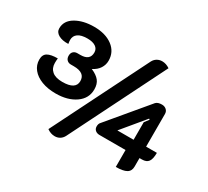

<svg xmlns="http://www.w3.org/2000/svg" viewBox="-150 -976 1352 1250"><g transform="rotate(30 526.0 -350.5)"><path d="M678 -698Q688 -717 705 -727Q722 -737 743 -737Q772 -737 800 -718L443 -3Q433 16 416.5 26Q400 36 379 36Q348 36 321 16ZM43 -347Q43 -384 68 -398.5Q93 -413 144 -413Q142 -397 142 -378Q142 -339 168 -317Q194 -295 245 -295Q345 -295 345 -358Q345 -421 259 -421H237Q219 -421 207.5 -432.5Q196 -444 196 -464Q196 -484 207.5 -495Q219 -506 237 -506H260Q331 -506 331 -565Q331 -592 309 -607Q287 -622 247 -622Q200 -622 176.5 -605Q153 -588 153 -559Q153 -547 156 -529Q111 -527 82.5 -543Q54 -559 54 -588Q54 -645 109.5 -677.5Q165 -710 247 -710Q333 -710 385.5 -670.5Q438 -631 438 -565Q438 -534 421 -507.5Q404 -481 370 -464Q412 -446 431.5 -421.5Q451 -397 451 -357Q451 -289 393 -248.5Q335 -208 245 -208Q185 -208 139.5 -225.5Q94 -243 68.5 -274.5Q43 -306 43 -347ZM824 -117H628Q609 -117 596.5 -127.5Q584 -138 584 -157Q584 -177 595 -188L837 -477Q851 -492 882 -492Q902 -492 915.5 -480Q929 -468 929 -448V-203H1010Q1010 -157 995.5 -137Q981 -117 947 -117H929V-53Q929 -19 903.5 -4.5Q878 10 824 10ZM836 -201V-333L861 -366L855 -371L714 -201Z"/></g></svg>

Font: K2D Medium
Style: Regular
Weight: 500
Designer: Katatrad Aksorn Co.,Ltd.
Foundry: Cadson Demak Co.,Ltd.
Version: Version 1.000; ttfautohint (v1.6)